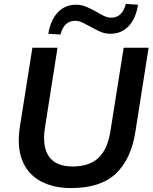

<svg xmlns="http://www.w3.org/2000/svg" viewBox="-20 -948 777 978"><path d="M342 10Q252 10 187 -25Q122 -60 93.5 -130.5Q65 -201 82 -307L145 -705H273L209 -298Q194 -201 229.5 -150.5Q265 -100 351 -100Q433 -100 480 -142.5Q527 -185 542 -277L610 -705H737L670 -279Q648 -137 570 -63.5Q492 10 342 10ZM288 -772 226 -776Q238 -847 275 -885.5Q312 -924 367 -924Q396 -924 422 -912.5Q448 -901 471 -888Q491 -876 509.5 -867Q528 -858 547 -858Q603 -858 621 -928L683 -924Q672 -853 635 -814.5Q598 -776 543 -776Q513 -776 487.5 -788Q462 -800 439 -813Q419 -824 400.5 -833Q382 -842 363 -842Q306 -842 288 -772Z"/></svg>

Font: Nunito Sans
Style: Bold Italic
Weight: 700
Italic angle: -9°
Designer: Vernon Adams
Foundry: Vernon Adams
Version: Version 3.006; ttfautohint (v1.8.3)